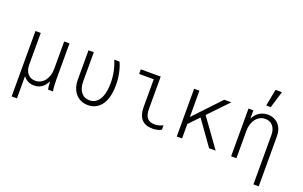

<svg xmlns="http://www.w3.org/2000/svg" viewBox="-110 -1333 3221 2041"><g transform="rotate(20 1500.0 -312.5)"><path d="M105 200H165V-47H169Q190 -20 220 -5Q250 10 287 10Q335 10 371.5 -14.5Q408 -39 430 -84H435Q436 -57 438 -37Q440 -17 444 0H500Q495 -24 492.5 -56Q490 -88 490 -130V-540H430V-230Q430 -189 419 -154.5Q408 -120 388.5 -95Q369 -70 342 -56Q315 -42 283 -42Q229 -42 197 -79.5Q165 -117 165 -180V-540H105Z M1056 -540H996Q1020 -486 1033 -423.5Q1046 -361 1046 -293Q1046 -175 1006.5 -109.5Q967 -44 895 -44Q835 -44 800 -88.5Q765 -133 765 -210V-540H705V-210Q705 -160 718.5 -119.5Q732 -79 757.5 -50Q783 -21 818.5 -5.5Q854 10 897 10Q946 10 985 -10.5Q1024 -31 1051 -69.5Q1078 -108 1092 -164Q1106 -220 1106 -292Q1106 -361 1093 -424.5Q1080 -488 1056 -540Z M1522 -173Q1522 -105 1549.5 -72.5Q1577 -40 1634 -40Q1658 -40 1681 -46Q1704 -52 1727 -64V-14Q1707 -2 1681.5 4Q1656 10 1627 10Q1546 10 1504 -36Q1462 -82 1462 -173V-488H1297V-540H1522Z M1900 0H1960V-540H1900ZM1938 -140 2321 -540H2241L1938 -219ZM2266 0H2340L2097 -338L2051 -301Z M2515 0H2575V-310Q2575 -351 2586 -385.5Q2597 -420 2616.5 -445Q2636 -470 2663 -484Q2690 -498 2722 -498Q2776 -498 2808 -460.5Q2840 -423 2840 -360V200H2900V-365Q2900 -407 2888 -441Q2876 -475 2854 -499Q2832 -523 2801 -536.5Q2770 -550 2732 -550Q2691 -550 2657 -534Q2623 -518 2599 -489.5Q2575 -461 2561.5 -420.5Q2548 -380 2548 -330L2578 -450H2570V-540H2515ZM2790 -825H2717L2681 -635H2732Z"/></g></svg>

Font: CommitMonoV143 ExtLt
Style: Regular
Weight: 200
Monospace: yes
Designer: Eigil Nikolajsen
Foundry: Eigil Nikolajsen
Version: Version 1.143